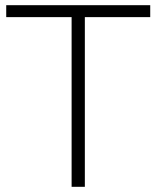

<svg xmlns="http://www.w3.org/2000/svg" viewBox="-20 -720 603 740"><path d="M256 0V-654H4V-700H559V-654H307V0Z"/></svg>

Font: Montserrat Light
Style: Regular
Weight: 300
Designer: Julieta Ulanovsky
Foundry: Julieta Ulanovsky
Version: Version 9.000; ttfautohint (v1.8.4.7-5d5b)